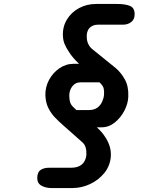

<svg xmlns="http://www.w3.org/2000/svg" viewBox="-20 -949 788 969"><path d="M239 0Q211 0 189.2 -12Q167.5 -24 168 -51.5Q168.5 -80 184.8 -91.2Q201 -102.5 229.5 -102.5H338.5Q364.5 -102.5 381.2 -111.2Q398 -120 406.2 -135Q414.5 -150 416 -168Q417 -188.5 412.2 -204.8Q407.5 -221 395 -231.5L298.5 -317Q278.5 -334.5 258.2 -355.2Q238 -376 224.2 -403.5Q210.5 -431 209 -468Q208 -509 227.2 -545.2Q246.5 -581.5 279.5 -604.2Q312.5 -627 352 -627H379Q364 -641 350.5 -656.5Q337 -672 326 -690Q315 -706.5 306.8 -725.2Q298.5 -744 297.5 -768Q295.5 -814 317.8 -850.5Q340 -887 378.8 -908Q417.5 -929 465 -929H571Q611 -929 635.2 -919.5Q659.5 -910 659.5 -877Q659.5 -851 642.2 -837.8Q625 -824.5 602 -824.5H475Q447.5 -824.5 431.5 -807.5Q415.5 -790.5 418 -757.5Q419 -740.5 425.8 -726.5Q432.5 -712.5 444 -702.5L564 -605.5Q590.5 -583 610 -548.2Q629.5 -513.5 627.5 -462Q626.5 -426.5 607.8 -390.5Q589 -354.5 559 -330.5Q529 -306.5 493 -306.5H468.5Q481 -295.5 492.8 -282Q504.5 -268.5 513.5 -253.5Q526 -234 533.2 -211.5Q540.5 -189 539.5 -160.5Q536 -112.5 506.8 -76.2Q477.5 -40 434.5 -20Q391.5 0 346.5 0ZM366 -393.5H427.5Q454.5 -393.5 471 -405.5Q487.5 -417.5 495.5 -435.5Q503.5 -453.5 505 -470.5Q506.5 -490 503 -503.8Q499.5 -517.5 482 -533.5H386.5Q359.5 -533.5 343.2 -511Q327 -488.5 330 -456Q332 -433 338.8 -422Q345.5 -411 366 -393.5Z"/></svg>

Font: Edu AU VIC WA NT Pre SemiBold
Style: Regular
Weight: 600
Designer: Tina and Corey Anderson, Eben Sorkin, Mirko Velimirovic
Foundry: Google for Education
Version: Version 1.001